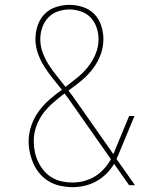

<svg xmlns="http://www.w3.org/2000/svg" viewBox="-20 -763 640 791"><path d="M279 8Q255 8 230.5 3Q206 -2 184.5 -14Q163 -26 146.5 -44.5Q130 -63 119.5 -85.5Q109 -108 103.5 -132Q98 -156 98 -181Q98 -214 109 -245.5Q120 -277 139 -303.5Q158 -330 183 -352Q208 -374 235 -393Q216 -417 197 -440.5Q178 -464 162 -489.5Q146 -515 136 -543.5Q126 -572 126 -602Q126 -630 135 -657.5Q144 -685 163.5 -705Q183 -725 210.5 -734Q238 -743 266 -743Q294 -743 321.5 -734Q349 -725 368.5 -705Q388 -685 397 -657.5Q406 -630 406 -602Q406 -568 394 -536.5Q382 -505 361.5 -478.5Q341 -452 315 -430.5Q289 -409 262 -390Q271 -378 280 -366Q289 -354 297 -342L447 -128Q449 -133 451.5 -138.5Q454 -144 456 -150L512 -285H534L475 -143Q472 -134 468 -125.5Q464 -117 460 -108L536 0H512L450 -88Q437 -66 418.5 -47.5Q400 -29 377.5 -16.5Q355 -4 330 2Q305 8 279 8ZM250 -405Q275 -424 299 -443.5Q323 -463 342.5 -487.5Q362 -512 374 -541Q386 -570 386 -601Q386 -626 378 -649.5Q370 -673 353.5 -690.5Q337 -708 313.5 -716Q290 -724 266 -724Q242 -724 218.5 -716Q195 -708 178.5 -690.5Q162 -673 154 -649.5Q146 -626 146 -602Q146 -573 156 -546Q166 -519 181.5 -495Q197 -471 215 -449Q233 -427 250 -405ZM279 -11Q303 -11 327 -17.5Q351 -24 371.5 -36.5Q392 -49 408.5 -67.5Q425 -86 437 -107L280 -331Q272 -343 263.5 -354.5Q255 -366 246 -378Q222 -360 198.5 -339.5Q175 -319 157 -294.5Q139 -270 129 -241Q119 -212 119 -181Q119 -159 123.5 -137.5Q128 -116 137.5 -96Q147 -76 161.5 -59Q176 -42 195 -31Q214 -20 235.5 -15.5Q257 -11 279 -11Z"/></svg>

Font: Iosevka Slab Thin Extended
Style: Regular
Weight: 100
Width: 7
Monospace: yes
Designer: Belleve Invis
Foundry: Belleve Invis
Version: Version 11.1.1; ttfautohint (v1.8.3)